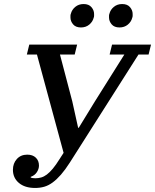

<svg xmlns="http://www.w3.org/2000/svg" viewBox="-20 -919 768 951"><path d="M154 12Q103 12 73.5 -13Q44 -38 44 -78Q44 -110 63.5 -131.5Q83 -153 115 -153Q142 -153 157.5 -138Q173 -123 173 -99Q173 -82 162.5 -66Q152 -50 132 -43V-40Q139 -36 155 -36Q170 -36 184 -40Q198 -44 212 -54.5Q226 -65 241.5 -83.5Q257 -102 275 -131L295 -162L163 -649H113L125 -698H362L350 -649H277L338 -417L367 -286H370L449 -415L596 -649H523L535 -698H728L716 -649H666L326 -114Q303 -78 282 -54Q261 -30 240.5 -15Q220 0 199 6Q178 12 154 12ZM381 -783Q355 -783 342 -798.5Q329 -814 329 -832Q329 -837 329 -841.5Q329 -846 331 -851Q336 -871 353 -885Q370 -899 394 -899Q420 -899 433 -883.5Q446 -868 446 -850Q446 -845 446 -840.5Q446 -836 444 -831Q439 -811 422 -797Q405 -783 381 -783ZM572 -783Q546 -783 533 -798.5Q520 -814 520 -832Q520 -837 520 -841.5Q520 -846 522 -851Q527 -871 544 -885Q561 -899 585 -899Q611 -899 624 -883.5Q637 -868 637 -850Q637 -845 637 -840.5Q637 -836 635 -831Q630 -811 613 -797Q596 -783 572 -783Z"/></svg>

Font: IBM Plex Serif Medm
Style: Italic
Weight: 500
Italic angle: -14°
Designer: Mike Abbink, Paul van der Laan, Pieter van Rosmalen
Foundry: Bold Monday
Version: Version 3.001